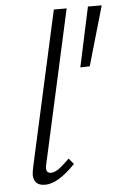

<svg xmlns="http://www.w3.org/2000/svg" viewBox="-52 -749 503 791"><g transform="rotate(-5 199.5 -353.0)"><path d="M55 -41Q55 -47 59 -69L201 -711H254L115 -82Q112 -72 112 -62Q112 -42 131 -42Q146 -42 163.5 -54.5Q181 -67 208 -94L228 -70Q156 5 103 5Q55 5 55 -41ZM289 -464 342 -711H399L328 -465Z"/></g></svg>

Font: Ysabeau Semilight
Style: Italic
Weight: 300
Italic angle: -12°
Designer: Christian Thalmann (Catharsis Fonts)
Version: Version 0.003